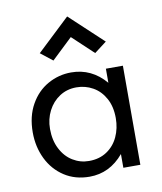

<svg xmlns="http://www.w3.org/2000/svg" viewBox="-77 -719 668 793"><g transform="rotate(-10 256.5 -322.0)"><path d="M63 -325.2Q90.3 -374 136 -399.7Q181.6 -425.3 233.9 -425.3Q319.8 -425.3 378.4 -356.4V-415.5H449.7V0H378.4V-57.6Q319.8 12.2 235.4 12.2Q175.3 12.2 129.9 -17.3Q84.5 -46.9 59.8 -97.4Q35.2 -147.9 35.2 -208.5Q35.2 -275.9 63 -325.2ZM126.5 -126.5Q145 -90.3 176.3 -71.3Q207.5 -52.2 244.1 -52.2Q287.6 -52.2 319.1 -73.2Q350.6 -94.2 366.9 -129.6Q383.3 -165 383.3 -208Q383.3 -255.9 364.3 -290.5Q345.2 -325.2 313.5 -343Q281.7 -360.8 244.6 -360.8Q205.1 -360.8 174.1 -340.6Q143.1 -320.3 125.5 -285.9Q107.9 -251.5 107.9 -210.4Q107.9 -162.1 126.5 -126.5ZM258.3 -655.8 397.5 -525.9 346.2 -486.8 258.3 -569.3 170.9 -486.3 120.6 -525.9Z"/></g></svg>

Font: NMS Futura Pro Book
Style: Regular
Weight: 400
Designer: Blend3rman
Version: Version 0.1